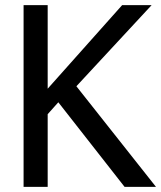

<svg xmlns="http://www.w3.org/2000/svg" viewBox="-20 -729 628 749"><path d="M588.5 0H466L207.5 -330L166 -283.5V0H72V-709H166V-383L456.5 -709H571.5L278 -392.5Z"/></svg>

Font: Myanmar Ethnic
Style: Regular
Weight: 400
Designer: Khon Soe Zaw Thu
Foundry: PaOh Unicode khonsoezawthu@gmail.com and @hotmail.com
Version: Version 1.01 September 27, 2016